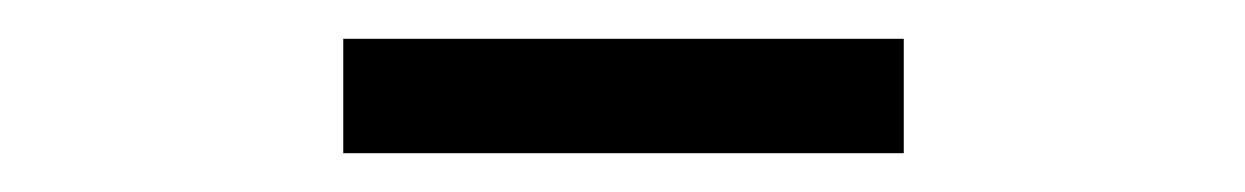

<svg xmlns="http://www.w3.org/2000/svg" viewBox="-20 -750 642 99"><path d="M157 -671H446V-730H157Z"/></svg>

Font: Noto Sans CJK HK DemiLight
Style: Regular
Weight: 350
Designer: Ryoko NISHIZUKA 西塚涼子 (kana, bopomofo & ideographs); Paul D. Hunt (Latin, Greek & Cyrillic); Sandoll Communications 산돌커뮤니
Foundry: Adobe
Version: Version 2.004;hotconv 1.0.118;makeotfexe 2.5.65603